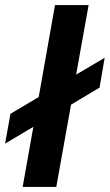

<svg xmlns="http://www.w3.org/2000/svg" viewBox="-33 -734 431 754"><path d="M358 -390 246 -323 188 0H56L98 -236L-13 -170L8 -287L119 -353L183 -714H315L266 -441L378 -507Z"/></svg>

Font: Chakra Petch
Style: Bold Italic
Weight: 700
Italic angle: -10°
Designer: Katatrad Aksorn Co.,Ltd.
Foundry: Cadson Demak Co.,Ltd.
Version: Version 1.000; ttfautohint (v1.6)